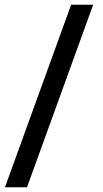

<svg xmlns="http://www.w3.org/2000/svg" viewBox="-20 -731 436 812"><path d="M94.2 61H1L280.8 -710.9H374Z"/></svg>

Font: TypoPRO Roboto
Style: Regular
Weight: 500
Designer: Google
Version: Version 2.136; 2016